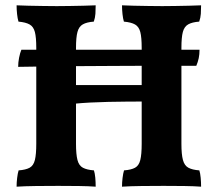

<svg xmlns="http://www.w3.org/2000/svg" viewBox="-20 -699 819 722"><path d="M438.8 3Q438.8 -13.1 440.9 -30.1Q442.9 -47.1 446.4 -58.3Q473.4 -60.3 487.9 -68.3Q502.4 -76.3 507.6 -97.4Q512.8 -118.5 512.8 -158.3V-518.7Q512.8 -558.5 507.6 -578.5Q502.4 -598.6 487.9 -606.9Q473.4 -615.2 445.9 -617.7Q442.4 -629.4 440.6 -646.1Q438.8 -662.9 438.8 -679Q456.8 -678 483.3 -677.5Q509.9 -677 538.7 -676.5Q567.5 -676 590.1 -676Q613.1 -676 639.4 -676.5Q665.7 -677 690.9 -677.5Q716.2 -678 736.2 -679Q736.2 -662.3 735.2 -647.2Q734.2 -632 729.1 -617.7Q702.6 -615.7 687.8 -607.4Q673.1 -599.2 667.6 -578.8Q662.2 -558.5 662.2 -518.7V-158.3Q662.2 -118.5 667.9 -97.4Q673.6 -76.3 688.4 -68.3Q703.1 -60.3 729.6 -58.3Q733.1 -47.7 734.6 -30.9Q736.2 -14.1 736.2 3Q710.3 1 673.3 0.5Q636.3 0 595.3 0Q554.3 0 511.9 0.5Q469.5 1 438.8 3ZM42.4 3Q42.4 -13.1 44.5 -30.1Q46.5 -47.1 50 -58.3Q77 -60.3 91.5 -68.3Q106 -76.3 111.2 -97.4Q116.4 -118.5 116.4 -158.3V-518.7Q116.4 -558.5 111.2 -578.5Q106 -598.6 91.5 -606.9Q77 -615.2 49.5 -617.7Q46 -629.4 44.2 -646.1Q42.4 -662.9 42.4 -679Q60.4 -678 86.9 -677.5Q113.5 -677 142.3 -676.5Q171.1 -676 193.7 -676Q216.8 -676 243 -676.5Q269.3 -677 294.5 -677.5Q319.8 -678 339.8 -679Q339.8 -662.3 338.8 -647.2Q337.8 -632 332.7 -617.7Q306.2 -615.7 291.5 -607.4Q276.7 -599.2 271.3 -578.8Q265.8 -558.5 265.8 -518.7V-158.3Q265.8 -118.5 271.3 -97.4Q276.7 -76.3 291.7 -68.3Q306.7 -60.3 333.2 -58.3Q336.7 -47.7 338.3 -30.9Q339.8 -14.1 339.8 3Q314 1 277 0.5Q239.9 0 198.9 0Q157.9 0 115.5 0.5Q73.1 1 42.4 3ZM261.3 -309.1V-379H518.3V-317.2Q491.9 -317.2 457.7 -316.9Q423.6 -316.6 387.7 -315.9Q351.9 -315.1 319 -313.4Q286.1 -311.6 261.3 -309.1ZM48.3 -447.6Q48.3 -464 51.8 -482.2Q55.4 -500.3 60.4 -511.9H730.3Q730.3 -494.6 727.3 -480.2Q724.2 -465.8 718.2 -451.6Q677.8 -451.6 629 -451.6Q580.2 -451.6 525.5 -451.6Q470.7 -451.6 411.7 -451.1Q352.7 -450.6 291.7 -450.4Q230.7 -450.1 169.4 -449.4Q108 -448.6 48.3 -447.6Z"/></svg>

Font: Vollkorn
Style: Regular
Weight: 400
Designer: Friedrich Althausen
Foundry: Friedrich Althausen
Version: Version 5.001